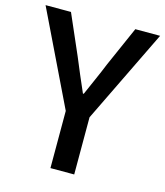

<svg xmlns="http://www.w3.org/2000/svg" viewBox="-113 -820 779 905"><g transform="rotate(15 276.5 -368.0)"><path d="M218 0H334V-279L556 -736H435L349 -541C327 -486 303 -435 279 -379H275C250 -435 229 -486 206 -541L121 -736H-3L218 -279Z"/></g></svg>

Font: Source Han Sans KR Medium
Style: Regular
Weight: 500
Designer: Ryoko NISHIZUKA (kana & ideographs); Paul D. Hunt (Latin, Greek & Cyrillic); Wenlong ZHANG (bopomofo); Sandoll Communica
Foundry: Adobe Systems Incorporated
Version: Version 1.001;PS 1.001;hotconv 1.0.78;makeotf.lib2.5.61930